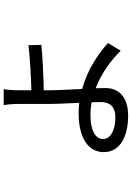

<svg xmlns="http://www.w3.org/2000/svg" viewBox="143 -801 714 1040"><g transform="rotate(-90 500.0 -281.0)"><path d="M467 -89C467 -42 440 -13 385 -13C310 -13 267 -42 267 -79C267 -125 319 -148 398 -148C421 -148 444 -146 466 -142C467 -121 467 -103 467 -89ZM531 -401C598 -402 708 -407 777 -414L775 -484C705 -475 597 -470 531 -468V-538C531 -564 534 -604 537 -618H450C454 -605 457 -566 457 -537V-380C457 -333 460 -268 463 -209C444 -211 425 -212 406 -212C270 -212 196 -158 196 -76C196 11 278 56 394 56C502 56 543 -2 543 -65C543 -80 542 -98 542 -120C623 -89 695 -36 745 16L787 -53C731 -104 644 -164 538 -193C535 -258 531 -328 531 -375Z"/></g></svg>

Font: Noto Sans Japanese Regular
Style: Regular
Weight: 400
Designer: Ryoko NISHIZUKA (kana & ideographs); Paul D. Hunt (Latin, Greek & Cyrillic); Wenlong ZHANG (bopomofo); Sandoll Communica
Foundry: Adobe Systems Incorporated
Version: Version 1.000;PS 1;hotconv 1.0.78;makeotf.lib2.5.61930